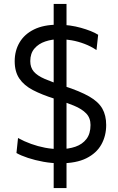

<svg xmlns="http://www.w3.org/2000/svg" viewBox="-20 -823 602 980"><path d="M287.5 10.5Q245 10.5 202 2.8Q159 -5 122.8 -17Q86.5 -29 64 -42L72 -118.5Q104 -101 138.8 -88.5Q173.5 -76 210 -69Q246.5 -62 285 -62Q329.5 -62 365 -74.2Q400.5 -86.5 421.2 -113.5Q442 -140.5 442 -185Q442 -221 420 -244Q398 -267 356.8 -284Q315.5 -301 258.5 -319Q193.5 -339.5 148 -363.2Q102.5 -387 78.8 -422Q55 -457 55 -510.5Q55 -564 79.8 -606.2Q104.5 -648.5 153.8 -672.8Q203 -697 276 -697Q306.5 -697 336.5 -692.8Q366.5 -688.5 393.2 -681Q420 -673.5 442.8 -664.5Q465.5 -655.5 481 -645.5L472.5 -567.5Q443.5 -587 411 -599.2Q378.5 -611.5 346 -617.2Q313.5 -623 285 -623Q246 -623 211.5 -611.5Q177 -600 155.8 -575.2Q134.5 -550.5 134.5 -511Q134.5 -478.5 152.5 -457.5Q170.5 -436.5 208.8 -420Q247 -403.5 307 -384Q388.5 -357.5 435.5 -330.5Q482.5 -303.5 502.2 -268.8Q522 -234 522 -185Q522 -129.5 497.2 -85.2Q472.5 -41 420.8 -15.2Q369 10.5 287.5 10.5ZM254 137Q254 92.5 254 50.8Q254 9 254 -31.2Q254 -71.5 254 -111.5Q254 -151.5 254 -192V-474Q254 -514.5 254 -554.5Q254 -594.5 254 -634.8Q254 -675 254 -717Q254 -759 254 -803H319.5Q319.5 -759 319.5 -717Q319.5 -675 319.5 -634.8Q319.5 -594.5 319.5 -554.5Q319.5 -514.5 319.5 -474V-192Q319.5 -151.5 319.5 -111.2Q319.5 -71 319.5 -30.8Q319.5 9.5 319.5 51Q319.5 92.5 319.5 137Z"/></svg>

Font: Commissioner Thin
Style: Regular
Weight: 400
Version: Version 1.000